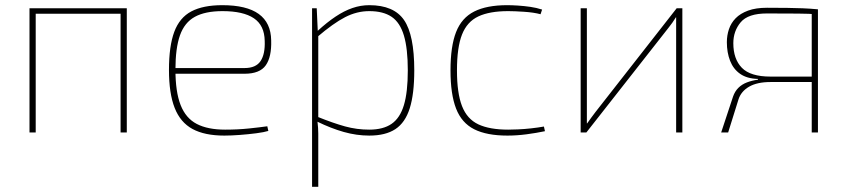

<svg xmlns="http://www.w3.org/2000/svg" viewBox="-20 -512 3276 742"><path d="M470 -480V0H446V-480ZM118 -480V0H94V-480ZM454 -480V-459H113V-480Z M839 -492Q933 -492 980 -458Q1027 -424 1028 -356Q1030 -292 1007 -259.5Q984 -227 925 -227H647V-249H925Q969 -249 987 -276Q1005 -303 1003 -354Q1002 -414 961 -441.5Q920 -469 840 -469Q773 -469 733 -447Q693 -425 675.5 -375.5Q658 -326 658 -243Q658 -157 678 -106Q698 -55 740.5 -33Q783 -11 850 -11Q899 -11 942 -15.5Q985 -20 1013 -24L1017 -6Q1001 -1 970.5 3Q940 7 906.5 9.5Q873 12 847 12Q771 12 724 -13.5Q677 -39 655 -95Q633 -151 633 -242Q633 -334 653.5 -389Q674 -444 719.5 -468Q765 -492 839 -492Z M1407 -492Q1502 -492 1541.5 -434.5Q1581 -377 1581 -240Q1581 -149 1563.5 -93.5Q1546 -38 1508 -13Q1470 12 1407 12Q1358 12 1308.5 -2Q1259 -16 1206 -42V-61Q1268 -36 1313.5 -23.5Q1359 -11 1407 -11Q1461 -11 1493.5 -33.5Q1526 -56 1541 -106Q1556 -156 1556 -240Q1556 -324 1541 -374.5Q1526 -425 1493.5 -447Q1461 -469 1407 -469Q1359 -469 1313.5 -445.5Q1268 -422 1206 -369L1208 -393Q1244 -426 1277 -448Q1310 -470 1342 -481Q1374 -492 1407 -492ZM1204 -480 1208 -393 1210 -389V-54L1207 -42Q1210 -16 1210 4.5Q1210 25 1210 51V210H1186V-480Z M1940 -492Q1958 -492 1981.5 -490.5Q2005 -489 2029.5 -485.5Q2054 -482 2075 -475L2069 -457Q2043 -464 2005.5 -466.5Q1968 -469 1944 -469Q1872 -469 1828.5 -448.5Q1785 -428 1765.5 -378.5Q1746 -329 1746 -240Q1746 -152 1765.5 -102Q1785 -52 1828.5 -31.5Q1872 -11 1944 -11Q1958 -11 1982 -12Q2006 -13 2033 -16Q2060 -19 2082 -23L2086 -5Q2053 2 2015 7Q1977 12 1941 12Q1861 12 1812.5 -12.5Q1764 -37 1742.5 -92.5Q1721 -148 1721 -240Q1721 -333 1742.5 -388Q1764 -443 1812.5 -467.5Q1861 -492 1940 -492Z M2617 -480V0H2593V-393Q2593 -406 2593 -419Q2593 -432 2593 -445H2592Q2586 -435 2578.5 -424.5Q2571 -414 2563 -404L2246 0H2224V-480H2248V-91Q2248 -77 2248 -63Q2248 -49 2248 -35H2249Q2257 -46 2265.5 -58Q2274 -70 2282 -80L2595 -480Z M2944 -482Q2991 -482 3023 -481.5Q3055 -481 3082 -480Q3109 -479 3141 -476L3129 -457Q3115 -459 3064 -459.5Q3013 -460 2944 -460Q2871 -460 2842.5 -426Q2814 -392 2814 -345Q2814 -284 2847 -250Q2880 -216 2958 -216H3130L3132 -195Q3127 -195 3102.5 -195Q3078 -195 3040.5 -195Q3003 -195 2958 -195Q2906 -195 2875 -177Q2844 -159 2834 -128L2794 0H2767L2813 -139Q2820 -159 2833.5 -172.5Q2847 -186 2866.5 -193.5Q2886 -201 2909 -204V-207Q2867 -208 2840.5 -226.5Q2814 -245 2801.5 -277Q2789 -309 2789 -349Q2789 -375 2797 -399Q2805 -423 2823 -441.5Q2841 -460 2871 -471Q2901 -482 2944 -482ZM3141 -476V0H3117V-476Z"/></svg>

Font: Exo 2 Thin
Style: Regular
Weight: 250
Designer: Natanael Gama
Foundry: Natanael Gama
Version: Version 2.010